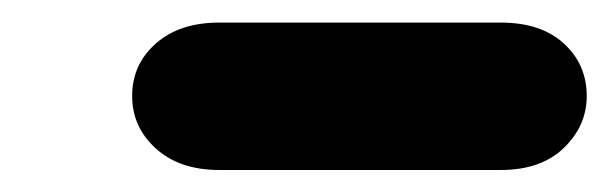

<svg xmlns="http://www.w3.org/2000/svg" viewBox="-20 -800 540 170"><path d="M174 -649.5Q139 -649.5 118 -668.5Q97 -687.5 97 -715Q97 -743 118 -761.5Q139 -780 174 -780H423.5Q459 -780 479.2 -761.5Q499.5 -743 499.5 -715Q499.5 -688.5 479.2 -669Q459 -649.5 423.5 -649.5Z"/></svg>

Font: Edu NSW ACT Hand Pre
Style: Regular
Weight: 400
Designer: Tina and Corey Anderson, Eben Sorkin, Mirko Velimirovic
Foundry: Sorkin Type Co.
Version: Version 2.000